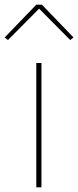

<svg xmlns="http://www.w3.org/2000/svg" viewBox="-45 -800 334 820"><path d="M110 -780H134L269 -640L255 -629L122 -763L-11 -629L-25 -640ZM132 0H110V-531H132Z"/></svg>

Font: IBM Plex Sans JP Thin
Style: Regular
Weight: 100
Designer: Mike Abbink; Paul van der Laan; Pieter van Rosmalen; Wujin Sim; Yejin Wi; Jinhee Kim; Boomi Park; Yona Kim; Kichan Ma
Foundry: Sandoll Inc.
Version: Version 1.001